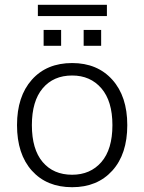

<svg xmlns="http://www.w3.org/2000/svg" viewBox="-20 -773 602 801"><path d="M281 8Q175 8 113 -61Q51 -130 51 -251Q51 -371 113 -440.5Q175 -510 281 -510Q386 -510 448.5 -440.5Q511 -371 511 -251Q511 -130 448.5 -61Q386 8 281 8ZM281 -44Q357 -44 403 -97Q449 -150 449 -251Q449 -351 403 -404.5Q357 -458 281 -458Q203 -458 158 -404.5Q113 -351 113 -251Q113 -150 158 -97Q203 -44 281 -44ZM138 -706V-753H426V-706ZM162 -582V-648H235V-582ZM329 -582V-648H402V-582Z"/></svg>

Font: Mulish Light
Style: Regular
Weight: 300
Designer: Vernon Adams
Foundry: Vernon Adams
Version: Version 3.603; ttfautohint (v1.8.3)